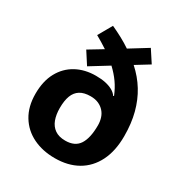

<svg xmlns="http://www.w3.org/2000/svg" viewBox="-180 -895 978 1035"><g transform="rotate(30 309.5 -377.5)"><path d="M224 -765Q259 -749 290.5 -732Q322 -715 350 -696L460 -764L509 -689L426 -638Q475 -594 507.5 -541Q540 -488 557 -423.5Q574 -359 574 -280Q574 -188 541.5 -123Q509 -58 449.5 -24Q390 10 308 10Q232 10 172.5 -19Q113 -48 79 -104Q45 -160 45 -239Q45 -318 75 -373Q105 -428 158 -457Q211 -486 280 -486Q314 -486 339.5 -480.5Q365 -475 384 -464.5Q403 -454 414 -438L418 -440Q402 -480 379 -512.5Q356 -545 324 -575L212 -506L163 -582L249 -634Q232 -645 213.5 -656.5Q195 -668 175 -679ZM310 -376Q270 -376 245 -360.5Q220 -345 208.5 -314.5Q197 -284 197 -238Q197 -197 208.5 -166Q220 -135 245 -117.5Q270 -100 310 -100Q370 -100 396 -140.5Q422 -181 422 -260Q422 -283 415.5 -304Q409 -325 395 -341Q381 -357 360 -366.5Q339 -376 310 -376Z"/></g></svg>

Font: Noto Sans Armenian
Style: Bold
Weight: 700
Version: Version 2.007